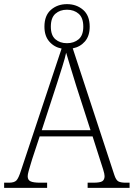

<svg xmlns="http://www.w3.org/2000/svg" viewBox="-22 -909 647 929"><path d="M-2 0V-25H21Q47 -25 57.5 -36Q68 -47 80 -85L276 -674Q240 -681 216.5 -708Q193 -735 193 -780Q193 -834 224.5 -861.5Q256 -889 302 -889Q348 -889 380 -861.5Q412 -834 412 -780Q412 -735 389 -708.5Q366 -682 330 -675L531 -63Q539 -38 550.5 -31.5Q562 -25 587 -25H605V0H402V-25H429Q463 -25 473.5 -32.5Q484 -40 484 -57Q484 -67 477 -89.5Q470 -112 463 -133L426 -249H170L134 -140Q131 -130 126 -113.5Q121 -97 116.5 -81Q112 -65 112 -56Q112 -38 126 -31.5Q140 -25 173 -25H206V0ZM302 -700Q336 -700 358.5 -719Q381 -738 381 -780Q381 -823 358.5 -842.5Q336 -862 302 -862Q268 -862 246 -842.5Q224 -823 224 -780Q224 -738 246 -719Q268 -700 302 -700ZM180 -279H416L347 -493Q333 -540 319.5 -582.5Q306 -625 298 -654Q293 -629 279.5 -586.5Q266 -544 254 -506Z"/></svg>

Font: Noto Serif Lao SemiCondensed ExtraLight
Style: Regular
Weight: 200
Width: 4
Designer: Monotype Design Team
Foundry: Monotype Imaging Inc.
Version: Version 2.003; ttfautohint (v1.8.4.7-5d5b)